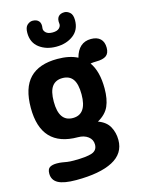

<svg xmlns="http://www.w3.org/2000/svg" viewBox="-144 -851 858 1162"><g transform="rotate(-15 285.0 -270.0)"><path d="M494 61Q494 146 414 188Q334 230 185 230Q108 230 72.5 210.5Q37 191 37 150Q37 121 53 111.5Q69 102 96 102Q116 102 130 104.5Q144 107 160.5 109.5Q177 112 202 112Q281 112 315.5 100Q350 88 350 51Q350 20 325 1Q300 -18 262 -18Q32 -18 32 -263Q32 -388 90 -448Q148 -508 263 -508Q339 -508 389 -482Q413 -572 491 -572Q529 -572 549.5 -552.5Q570 -533 570 -496Q570 -462 550 -447Q530 -432 486 -432Q467 -432 451 -429Q494 -369 494 -262Q494 -195 474.5 -151Q455 -107 403 -78Q453 -60 473.5 -22.5Q494 15 494 61ZM176 -263Q176 -138 263 -138Q350 -138 350 -263Q350 -328 328.5 -358Q307 -388 263 -388Q220 -388 198 -358Q176 -328 176 -263ZM331 -711Q327 -740 339.5 -755Q352 -770 378 -770Q395 -770 411.5 -756Q428 -742 428 -707Q428 -646 384.5 -613.5Q341 -581 278 -581Q215 -581 172 -613.5Q129 -646 129 -707Q129 -742 145 -756Q161 -770 178 -770Q204 -770 217 -755Q230 -740 225 -711Q223 -696 236.5 -683Q250 -670 278 -670Q307 -670 320 -683Q333 -696 331 -711Z"/></g></svg>

Font: Madimi One
Style: Regular
Weight: 400
Designer: Taurai Valerie Mtake, Mirko Velimirovic
Foundry: TaVaTake
Version: Version 1.000; ttfautohint (v1.8.4.7-5d5b)